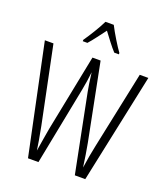

<svg xmlns="http://www.w3.org/2000/svg" viewBox="-167 -1061 1017 1175"><g transform="rotate(20 341.5 -473.5)"><path d="M369 -947H315C294 -903 253 -837 225 -797V-788H255C281 -816 314 -863 342 -899C371 -861 402 -818 430 -788H460V-797C437 -828 392 -901 369 -947ZM679 -714H623L518 -214C508 -168 499 -117 491 -62C483 -122 476 -163 467 -213L368 -714H315L215 -213C209 -177 198 -115 190 -63C186 -94 177 -147 164 -214L61 -714H5L155 0H223L323 -509C331 -549 336 -584 341 -628C348 -572 353 -538 359 -508L460 0H528Z"/></g></svg>

Font: Noto Sans Thai Looped ExtraCondensed Light
Style: Regular
Weight: 300
Width: 2
Designer: Sasikarn Vongin, Ben Mitchell
Foundry: The Fontpad Ltd
Version: Version 1.001